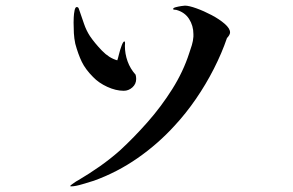

<svg xmlns="http://www.w3.org/2000/svg" viewBox="-20 -675 1040 681"><path d="M796 -560Q796 -555 792.5 -549.5Q789 -544 785 -540Q767 -487 738.5 -431Q710 -375 674.5 -323.5Q639 -272 600 -230Q541 -165 468.5 -114.5Q396 -64 313 -34Q300 -30 273.5 -22Q247 -14 233 -14Q229 -14 229 -15Q229 -17 235 -21Q241 -25 242 -26Q246 -29 250 -31.5Q254 -34 258 -36Q297 -59 334 -85Q371 -111 405 -141Q455 -187 503.5 -242Q552 -297 591 -359Q630 -421 651 -486Q656 -500 660.5 -515Q665 -530 666 -545Q666 -547 666 -549.5Q666 -552 666 -554Q666 -584 650.5 -608Q635 -632 605 -640Q604 -640 599 -640.5Q594 -641 594 -643Q594 -647 603.5 -649.5Q613 -652 623 -653.5Q633 -655 636 -655Q650 -655 676.5 -645.5Q703 -636 730.5 -621.5Q758 -607 777 -590.5Q796 -574 796 -560ZM463 -395Q463 -377 449.5 -365Q436 -353 419 -353Q391 -353 360.5 -367Q330 -381 310 -402Q283 -429 270 -456Q257 -483 247 -520Q243 -539 242 -557.5Q241 -576 241 -595Q241 -600 241.5 -613Q242 -626 244.5 -638Q247 -650 252 -650Q257 -650 259 -645.5Q261 -641 262 -637Q270 -614 278 -590.5Q286 -567 299 -547Q316 -522 341.5 -495.5Q367 -469 396 -461Q398 -466 402 -482.5Q406 -499 411.5 -513.5Q417 -528 421 -528Q424 -528 423.5 -521Q423 -514 423 -512Q423 -484 432.5 -457.5Q442 -431 461 -410Q462 -406 462.5 -402.5Q463 -399 463 -395Z"/></svg>

Font: Kaisei HarunoUmi
Style: Regular
Weight: 400
Designer: Font-Kai, 金井和夫
Foundry: KAZUO KANAI
Version: Version 5.003